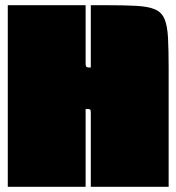

<svg xmlns="http://www.w3.org/2000/svg" viewBox="-20 -720 680 740"><path d="M10 -700H310V-480Q310 -468 311.5 -464.5Q313 -461 320 -460H330V-700H385Q458 -700 504.5 -697.5Q551 -695 577 -684Q603 -673 614 -647Q625 -621 627.5 -575Q630 -529 630 -455V0H330V-280Q330 -292 329 -295.5Q328 -299 320 -300H310V0H10Z"/></svg>

Font: Badeen Display
Style: Regular
Weight: 400
Version: Version 1.000; ttfautohint (v1.8.4.7-5d5b)